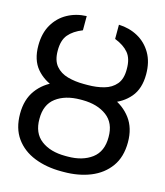

<svg xmlns="http://www.w3.org/2000/svg" viewBox="-114 -847 812 944"><g transform="rotate(15 292.0 -375.0)"><path d="M286.1 -428.7H297.9Q374 -429.2 434.6 -405Q495.1 -380.9 530.8 -332.8Q566.4 -284.7 566.4 -212.9Q566.4 -137.7 530.8 -88.4Q495.1 -39.1 434.6 -14.6Q374 9.8 297.9 9.8H286.1Q210.4 9.8 149.4 -14.4Q88.4 -38.6 53 -87.9Q17.6 -137.2 17.6 -211.9Q17.6 -284.2 53 -332.5Q88.4 -380.9 149.4 -405Q210.4 -429.2 286.1 -428.7ZM297.9 -355.5H286.1Q209.5 -355 162.6 -319.6Q115.7 -284.2 116.2 -211.9Q115.7 -139.6 162.6 -104Q209.5 -68.4 286.1 -68.4H297.9Q373.5 -68.4 420.9 -104Q468.3 -139.6 467.8 -212.9Q468.3 -284.2 420.9 -319.6Q373.5 -355 297.9 -355.5ZM301.8 -433.6Q346.7 -433.6 384.5 -444.1Q422.4 -454.6 445.3 -481.7Q468.3 -508.8 467.8 -558.6Q468.3 -611.8 444.3 -640.6Q420.4 -669.4 374 -687.5V-759.8Q427.7 -757.8 471.2 -733.9Q514.6 -710 540.5 -665.8Q566.4 -621.6 566.4 -558.6Q566.4 -485.4 529.5 -441.9Q492.7 -398.4 432.4 -379.6Q372.1 -360.8 301.8 -360.4H282.2Q211.9 -360.8 151.6 -379.6Q91.3 -398.4 54.4 -441.9Q17.6 -485.4 17.6 -558.6Q17.6 -621.6 43.5 -665.8Q69.3 -710 113 -733.9Q156.7 -757.8 210 -759.8V-687.5Q164.1 -669.4 139.9 -640.6Q115.7 -611.8 116.2 -558.6Q116.2 -508.8 139.2 -481.7Q162.1 -454.6 200 -444.1Q237.8 -433.6 282.2 -433.6Z"/></g></svg>

Font: Inter Tight
Style: Regular
Weight: 400
Designer: Rasmus Andersson
Foundry: rsms
Version: Version 3.002